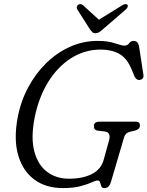

<svg xmlns="http://www.w3.org/2000/svg" viewBox="-20 -917 732 953"><path d="M464 -714Q515.5 -714 550.2 -702.2Q585 -690.5 597 -690.5Q612.5 -690.5 621 -702.2Q629.5 -714 643.5 -714Q667 -714 671 -681L692 -545Q693.5 -532.5 687.2 -526.5Q681 -520.5 672 -520Q663.5 -519.5 656.8 -525.5Q650 -531.5 647 -539L634 -571Q610.5 -628.5 571.8 -649.8Q533 -671 480 -671Q401 -671 333.8 -628.8Q266.5 -586.5 219 -509.8Q171.5 -433 151.5 -330.5Q132.5 -232 150.5 -165Q168.5 -98 213.8 -64Q259 -30 322 -30Q391 -30 436.2 -53.2Q481.5 -76.5 494.5 -123.5L521 -219Q532.5 -261 499.5 -264.5L465 -268.5Q446 -271 446 -291Q446 -313 474 -313H651Q665.5 -313 670.2 -307.8Q675 -302.5 674.5 -292Q673 -274 647 -268L628.5 -264Q614 -260.5 606.5 -253.5Q599 -246.5 596 -236L531.5 -16.5Q526 2 518 9.2Q510 16.5 497.5 16.5Q486 16.5 482.8 7.2Q479.5 -2 476.8 -11.5Q474 -21 464.5 -21Q454.5 -21 434.2 -11.5Q414 -2 379.2 7.2Q344.5 16.5 291.5 16.5Q207.5 16.5 150.2 -26Q93 -68.5 70.2 -146.8Q47.5 -225 67.5 -332.5Q82.5 -413 119.5 -482.5Q156.5 -552 209.8 -604Q263 -656 328 -685Q393 -714 464 -714ZM490.5 -771.5Q480 -762.5 471.8 -757.2Q463.5 -752 454 -752Q444 -752 438.5 -757.2Q433 -762.5 426.5 -771.5L363.5 -870.5Q359.5 -877.5 361.5 -884Q363.5 -890.5 368.5 -893.5Q380 -901 392 -891L471 -819L587 -891Q604.5 -901 612 -893.5Q615.5 -890.5 614 -884Q612.5 -877.5 605 -870.5Z"/></svg>

Font: Fraunces 9pt S100 Light
Style: Italic
Weight: 300
Italic angle: -16°
Version: Version 1.000; ttfautohint (v1.8.3)